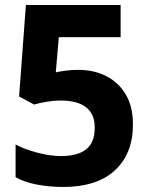

<svg xmlns="http://www.w3.org/2000/svg" viewBox="-20 -734 591 764"><path d="M231 10Q177 10 127 0.5Q77 -9 42 -29V-159Q77 -140 128.5 -126.5Q180 -113 223 -113Q289 -113 323 -140Q357 -167 357 -226Q357 -334 220 -334Q195 -334 165 -329Q135 -324 116 -318L56 -350L83 -714H460V-586H214L202 -446Q219 -450 241.5 -453Q264 -456 292 -456Q354 -456 403 -431Q452 -406 480.5 -358Q509 -310 509 -239Q509 -123 437.5 -56.5Q366 10 231 10Z"/></svg>

Font: Noto Sans Bengali
Style: Bold
Weight: 700
Designer: Jelle Bosma - Monotype Design Team
Foundry: Monotype Imaging Inc.
Version: Version 2.003; ttfautohint (v1.8.4.7-5d5b)